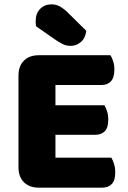

<svg xmlns="http://www.w3.org/2000/svg" viewBox="-20 -860 588 883"><path d="M158 3Q115 3 90 -22Q65 -47 65 -90V-513Q65 -556 90 -581Q115 -606 158 -606H488Q495 -595 500.5 -578Q506 -561 506 -540Q506 -503 490 -486Q474 -469 446 -469H235V-376H460Q467 -365 472.5 -348Q478 -331 478 -310Q478 -273 462 -256.5Q446 -240 418 -240H235V-135H492Q499 -124 504.5 -106Q510 -88 510 -67Q510 -30 494 -13.5Q478 3 450 3ZM146 -739Q145 -743 144.5 -750.5Q144 -758 144 -762Q144 -799 165 -819.5Q186 -840 217 -840Q237 -840 254 -831Q271 -822 291 -803L377 -718Q372 -683 351 -666Q330 -649 306 -649Q285 -649 270 -656.5Q255 -664 238 -675Z"/></svg>

Font: Baloo Bhaina 2 ExtraBold
Style: Regular
Weight: 800
Designer: Yesha Goshar, Manish Minz, Shuchita Grover and Ek Type
Foundry: Ek Type
Version: Version 1.640;hotconv 1.0.111;makeotfexe 2.5.65597; ttfautoh